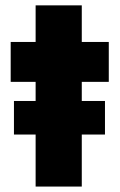

<svg xmlns="http://www.w3.org/2000/svg" viewBox="-20 -686 441 706"><path d="M31.3 -191.3V-314.7H366V-191.3ZM111 0V-666.3H280.7V0ZM19.3 -385V-531.7H380V-385Z"/></svg>

Font: Lexend Medium
Style: Regular
Weight: 500
Designer: Bonnie Shaver-Troup, Thomas Jockin
Foundry: Lexend
Version: Version 1.005